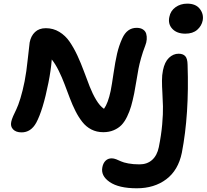

<svg xmlns="http://www.w3.org/2000/svg" viewBox="-20 -763 1122 1043"><path d="M986.8 -580.1Q940.9 -580.1 916.3 -606.2Q891.6 -632.3 899.9 -670.9Q906.2 -704.1 933.3 -723.6Q960.4 -743.2 997.1 -743.2Q1043.5 -743.2 1065.4 -714.8Q1087.4 -686.5 1081.1 -651.9Q1075.2 -622.1 1051.3 -601.1Q1027.3 -580.1 986.8 -580.1ZM97.2 -43.9Q66.9 -43.9 51.3 -60.1Q35.6 -76.2 41 -101.1Q43.5 -113.8 51.5 -132.3Q59.6 -150.9 69.1 -169.9Q78.6 -189 91.1 -229.5Q103.5 -270 113.8 -321.8Q123.5 -370.1 131.3 -446Q139.2 -522 141.1 -532.2Q147.9 -567.9 170.2 -588.9Q192.4 -609.9 229 -609.9Q269 -609.9 302.2 -589.8Q335.4 -569.8 358.4 -536.1Q381.3 -502.4 400.4 -461.4Q419.4 -420.4 435.8 -376Q452.1 -331.5 467.5 -292.2Q482.9 -252.9 502.7 -220Q522.5 -187 544.9 -171.9Q566.9 -202.1 581.1 -269Q587.4 -300.3 596.7 -364.3Q606 -428.2 616 -471.4Q626 -514.6 644 -554.2Q669.9 -611.8 722.2 -611.8Q743.2 -611.8 756.6 -603Q770 -594.2 774.2 -579.8Q778.3 -565.4 777.1 -548.8Q775.9 -532.2 769 -515.1Q755.9 -481.4 746.3 -447.3Q736.8 -413.1 732.4 -389.9Q728 -366.7 721.2 -325Q714.4 -283.2 709 -255.9Q700.7 -215.3 692.4 -186.5Q684.1 -157.7 670.4 -129.4Q656.7 -101.1 639.9 -83.7Q623 -66.4 597.9 -55.7Q572.8 -44.9 541 -44.9Q504.9 -44.9 476.1 -59.8Q447.3 -74.7 426.8 -101.1Q406.2 -127.4 389.9 -159.9Q373.5 -192.4 358.9 -231Q344.2 -269.5 330.8 -305.4Q317.4 -341.3 299.3 -378.2Q281.2 -415 261.2 -439.9Q256.3 -378.9 243.2 -314Q213.4 -164.1 176.8 -96.2Q147.9 -43.9 97.2 -43.9ZM723.1 259.8Q625.5 259.8 575.9 225.8Q526.4 191.9 536.1 145Q540.5 122.6 553.7 109.9Q566.9 97.2 586.9 97.2Q598.1 97.2 611.3 102.3Q624.5 107.4 637.2 113.5Q649.9 119.6 676.8 124.8Q703.6 129.9 737.8 129.9Q779.3 129.9 806.4 105.7Q833.5 81.5 842.8 36.1Q856 -29.3 861.1 -87.4Q866.2 -145.5 865.2 -185.5Q864.3 -225.6 862.1 -259.5Q859.9 -293.5 859.9 -324.5Q859.9 -355.5 865.2 -380.9Q874.5 -426.8 897.9 -449Q921.4 -471.2 950.2 -471.2Q974.1 -471.2 986.3 -458Q998.5 -444.8 999 -411.1Q1008.3 -142.1 967.8 66.9Q948.2 162.1 883.1 210.9Q817.9 259.8 723.1 259.8Z"/></svg>

Font: Shantell Sans Irregular
Style: Italic
Weight: 600
Italic angle: -11.31°
Designer: Stephen Nixon, Anya Danilova, Shantell Martin
Foundry: Arrow Type
Version: Version 1.006;[9816181b4]